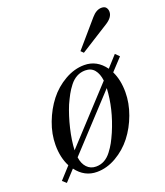

<svg xmlns="http://www.w3.org/2000/svg" viewBox="-128 -757 737 857"><g transform="rotate(-20 241.0 -329.0)"><path d="M24 -4 75 -60Q52 -104 52 -164Q52 -216 72 -269Q92 -322 124 -363Q156 -404 201.5 -430Q247 -456 294 -456Q354 -456 392 -403L440 -456L458 -438L405 -381Q426 -338 426 -280Q426 -228 406.5 -175Q387 -122 355 -81Q323 -40 278 -14Q233 12 186 12Q127 12 89 -39L42 12ZM124 -113 353 -361Q349 -394 333.5 -413Q318 -432 290 -432Q268 -432 249.5 -422Q231 -412 216.5 -393.5Q202 -375 192 -356.5Q182 -338 171 -314Q152 -268 139 -213.5Q126 -159 124 -113ZM126 -79Q130 -48 147 -30Q164 -12 190 -12Q212 -12 230 -22Q248 -32 262.5 -51Q277 -70 286.5 -87.5Q296 -105 307 -130Q349 -228 354 -325ZM300 -520 406 -643Q429 -670 454 -670Q469 -670 475.5 -661.5Q482 -653 482 -641Q482 -616 450 -595L312 -508Z"/></g></svg>

Font: Old Standard TT
Style: Italic
Weight: 400
Italic angle: -15.2°
Designer: Alexey Kryukov <alexios@thessalonica.org.ru>
Version: Version 2.2